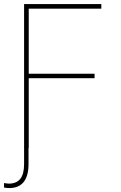

<svg xmlns="http://www.w3.org/2000/svg" viewBox="-31 -748 613 971"><path d="M90.8 0H113.3V82Q113.3 111.3 107.2 134Q101.1 156.7 88.9 172.1Q76.7 187.5 58.3 195.3Q40 203.1 16.6 203.1Q8.8 203.1 1.7 202.4Q-5.4 201.7 -10.7 200.2V177.7Q-5.9 178.7 0.5 179.4Q6.8 180.2 14.6 180.7Q53.2 180.2 72 156Q90.8 131.8 90.8 82ZM90.8 0V-727.5H481.4V-704.1H114.3V-375H447.3V-352.5H114.3V0Z"/></svg>

Font: Inter Tight Thin
Style: Regular
Weight: 250
Designer: Rasmus Andersson
Foundry: rsms
Version: Version 3.004